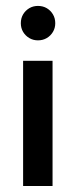

<svg xmlns="http://www.w3.org/2000/svg" viewBox="-20 -619 252 639"><path d="M56.9 0V-416.7H154.9V0ZM106.2 -484.7Q90.3 -484.7 77.4 -492.4Q64.6 -500 56.9 -512.8Q49.3 -525.7 49.3 -541.7Q49.3 -558.3 56.9 -571.2Q64.6 -584 77.4 -591.7Q90.3 -599.3 106.2 -599.3Q122.9 -599.3 135.8 -591.7Q148.6 -584 156.2 -571.2Q163.9 -558.3 163.9 -541.7Q163.9 -525.7 156.2 -512.8Q148.6 -500 135.8 -492.4Q122.9 -484.7 106.2 -484.7Z"/></svg>

Font: Afacad Flux Medium
Style: Regular
Weight: 500
Designer: Kristian Moeller
Foundry: Dicotype
Version: Version 1.100